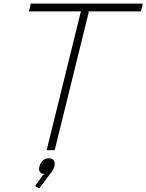

<svg xmlns="http://www.w3.org/2000/svg" viewBox="-20 -830 809 1061"><path d="M280.8 88.9Q275.9 105.5 267.1 117.2L196.8 210.9L173.8 198.2L215.8 139.2L227.1 131.8Q188 130.4 198.2 88.9Q203.6 68.8 217.3 56.9Q231 44.9 250 44.9Q269.5 44.9 277.3 56.6Q285.2 68.4 280.8 88.9ZM769 -810.1 758.8 -767.1H467.8L470.2 -762.2L282.2 0H237.8L425.8 -762.2L430.2 -767.1H140.1L149.9 -810.1Z"/></svg>

Font: Sinkin Sans 200 X Light Italic
Style: Regular
Weight: 200
Italic angle: -112°
Designer: Keith Bates
Foundry: K-Type
Version: Sinkin Sans (version 1.0)  by Keith Bates   •   © 2014   www